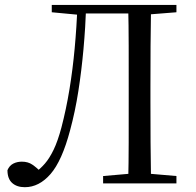

<svg xmlns="http://www.w3.org/2000/svg" viewBox="-20 -748 800 783"><path d="M10.4 -54Q18.2 -72.5 33.8 -80.6Q49.4 -88.7 69.1 -88.7Q94.4 -88.7 111.9 -76.6Q129.5 -64.6 151.7 -42.7V-36.4H122.7V-43.7Q144.8 -59.7 163.3 -81.1Q181.9 -102.6 198.7 -137.4Q215.6 -172.3 230.5 -228.1Q250.1 -303.1 263.4 -384.2Q276.7 -465.4 284.6 -551.6Q292.6 -637.9 295.9 -728H331.7Q328.4 -635.3 320.4 -547Q312.4 -458.8 299.5 -376.2Q286.7 -293.6 265.9 -216.8Q232.9 -92.2 186.2 -38.4Q139.4 15.4 81.3 15.4Q48.8 15.4 29.6 -1.8Q10.4 -19 10.4 -54ZM502.7 0Q504.7 -83.6 504.8 -167.3Q504.9 -250.9 504.9 -336.8V-391.1Q504.9 -476.1 504.8 -560.5Q504.7 -645 502.7 -728H596Q594.5 -645.2 594 -560.7Q593.5 -476.1 593.5 -391.1V-337Q593.5 -252.2 594 -168.1Q594.5 -84.1 596 0ZM400.5 0V-30.1L538.9 -42.1H559.9L699.5 -30.1V0ZM191.1 -698V-728H314.1V-687.6H301.5ZM550.4 -686.9V-728H699.5V-698L559.9 -686.9ZM314.1 -693V-728H550.4V-693Z"/></svg>

Font: Source Han Serif JP VF
Style: Regular
Weight: 250
Designer: Ryoko NISHIZUKA 西塚涼子 (kana & ideographs); Frank Grießhammer (Latin, Greek & Cyrillic); Wenlong ZHANG 张文龙 (bopomofo); San
Foundry: Adobe
Version: Version 2.001;hotconv 1.1.0;makeotfexe 2.6.0